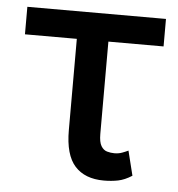

<svg xmlns="http://www.w3.org/2000/svg" viewBox="-45 -582 590 635"><g transform="rotate(5 250.5 -265.0)"><path d="M480.8 -540.5V-449.2H297.6V-143.1Q297.6 -115.4 305.4 -102.6Q313.2 -89.8 325.1 -86.5Q337 -83.1 349.4 -83.1Q363.6 -83.1 375 -87.4Q386.4 -91.6 395.2 -95.9L415.5 -14.2Q391.7 1.1 369.7 5.5Q347.7 9.9 322.4 9.9Q259.6 9.9 226.2 -27Q192.8 -63.9 192.8 -146.3V-449.2H20.6V-540.5Z"/></g></svg>

Font: Inter UI Medium
Style: Regular
Weight: 500
Designer: Rasmus Andersson
Foundry: rsms
Version: 3.2;8d6f07862